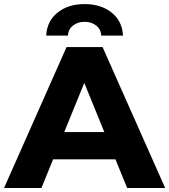

<svg xmlns="http://www.w3.org/2000/svg" viewBox="-32 -934 840 954"><path d="M298.6 -700H477.7L788.6 0H599.7L351 -609.8H422.6L173.9 0H-11.9ZM198.6 -277.8H549L596.6 -142.4H151.4ZM388.3 -913.7Q470.4 -913.7 523 -871.2Q575.6 -828.8 579.1 -757H471.2Q469.7 -788.1 446.3 -806.8Q422.9 -825.6 388.3 -825.6Q353.8 -825.6 330.4 -806.8Q307 -788.1 305.4 -757H197.6Q201.1 -828.8 253.7 -871.2Q306.2 -913.7 388.3 -913.7Z"/></svg>

Font: iiserrat Thin
Style: Regular
Weight: 100
Designer: Akira Ohta
Foundry: Akira Ohta
Version: Version 1.200;Glyphs 3.3.1 (3343)